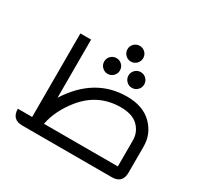

<svg xmlns="http://www.w3.org/2000/svg" viewBox="-159 -947 1173 1137"><g transform="rotate(30 427.0 -378.5)"><path d="M732.4 -73.2V-251.5Q732.4 -307.1 693.1 -346.4Q653.8 -385.7 573.7 -385.7Q418.9 -385.7 319.3 -262.2Q246.6 -171.4 227.1 -73.2ZM732.4 0H122.1Q48.8 0 48.8 -73.2H146.5V-644.5H219.7V-247.1Q355 -459 573.7 -459Q684.1 -459 744.9 -398.2Q805.7 -337.4 805.7 -251.5V-73.2Q805.7 0 732.4 0ZM405.3 -517.6Q383.3 -517.6 367.4 -533.4Q351.6 -549.3 351.6 -571.3Q351.6 -593.8 367.4 -609.4Q383.3 -625 405.3 -625Q427.7 -625 443.4 -609.4Q459 -593.8 459 -571.3Q459 -549.3 443.4 -533.4Q427.7 -517.6 405.3 -517.6ZM571.3 -517.6Q549.3 -517.6 533.4 -533.4Q517.6 -549.3 517.6 -571.3Q517.6 -593.8 533.4 -609.4Q549.3 -625 571.3 -625Q593.8 -625 609.4 -609.4Q625 -593.8 625 -571.3Q625 -549.3 609.4 -533.4Q593.8 -517.6 571.3 -517.6ZM488.3 -649.4Q466.3 -649.4 450.4 -665.3Q434.6 -681.2 434.6 -703.1Q434.6 -725.6 450.4 -741.2Q466.3 -756.8 488.3 -756.8Q510.7 -756.8 526.4 -741.2Q542 -725.6 542 -703.1Q542 -681.2 526.4 -665.3Q510.7 -649.4 488.3 -649.4Z"/></g></svg>

Font: Catrinity
Style: Regular
Weight: 400
Designer: Alexander Lange
Foundry: High-Logic / Made with FontCreator
Version: Version 2.090;May 20, 2024;FontCreator 15.0.0.2974 64-bit